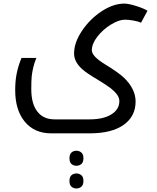

<svg xmlns="http://www.w3.org/2000/svg" viewBox="-20 -505 879 1073"><path d="M266.1 240.2Q172.4 240.2 118.7 175.3Q64.9 110.4 64.9 -1Q64.9 -53.2 73.5 -95.2Q82 -137.2 100.1 -181.2H183.1Q171.9 -153.3 165.8 -127.7Q159.7 -102.1 157.2 -78.1Q154.8 -54.2 154.8 -6.8Q154.8 74.2 188.5 118.2Q222.2 162.1 285.2 162.1H481Q557.6 162.1 602.3 134.3Q647 106.4 647 60.1Q647 41.5 634.3 23.9Q621.6 6.3 600.1 -10.7Q578.6 -27.8 526.9 -59.1Q466.8 -94.7 442.9 -115.5Q418.9 -136.2 406.5 -158.4Q394 -180.7 394 -207Q394 -266.6 438.2 -332.8Q482.4 -398.9 547.9 -441.9Q613.3 -484.9 674.8 -484.9Q698.7 -484.9 741.9 -471.2Q785.2 -457.5 804.2 -444.8L768.1 -377.9Q753.4 -385.3 726.3 -390.1Q699.2 -395 678.2 -395Q644.5 -395 599.9 -367.7Q555.2 -340.3 524.2 -300.3Q493.2 -260.3 493.2 -224.1Q493.2 -190.4 567.9 -145Q641.6 -100.1 672.6 -70.8Q703.6 -41.5 720.7 -7.6Q737.8 26.4 737.8 62Q737.8 145.5 670.9 192.9Q604 240.2 481 240.2ZM407.2 548.3Q390.6 548.3 379.4 538.3Q368.2 528.3 368.2 506.3Q368.2 483.9 379.4 474.1Q390.6 464.4 407.2 464.4Q422.9 464.4 434.6 474.1Q446.3 483.9 446.3 506.3Q446.3 528.3 434.6 538.3Q422.9 548.3 407.2 548.3ZM407.2 421.4Q390.6 421.4 379.4 411.6Q368.2 401.9 368.2 379.4Q368.2 357.4 379.4 347.4Q390.6 337.4 407.2 337.4Q422.9 337.4 434.6 347.4Q446.3 357.4 446.3 379.4Q446.3 401.9 434.6 411.6Q422.9 421.4 407.2 421.4Z"/></svg>

Font: Droid Arabic Kufi
Style: Regular
Weight: 400
Designer: Pascal Zoghbi
Foundry: Irfont.ir
Version: Version 1.00 February 28, 2013, initial release